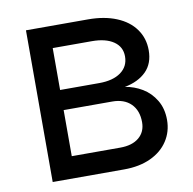

<svg xmlns="http://www.w3.org/2000/svg" viewBox="-65 -596 664 661"><g transform="rotate(-10 267.0 -265.0)"><path d="M67.4 -530.3H284.2Q341.3 -530.3 383.5 -512.9Q425.8 -495.6 448.7 -463.6Q471.7 -431.6 471.7 -389.6Q471.7 -343.3 444.3 -315.9Q417 -288.6 369.1 -279.3Q400.9 -274.4 429 -257.6Q457 -240.7 474.6 -211.4Q492.2 -182.1 492.2 -142.6Q492.2 -101.6 470.9 -69.1Q449.7 -36.6 410.2 -18.3Q370.6 0 317.4 0H67.4ZM406.2 -149.4Q406.2 -190.4 382.6 -213.9Q358.9 -237.3 317.4 -237.3H147.5V-76.2H317.4Q358.9 -76.2 382.6 -95.9Q406.2 -115.7 406.2 -149.4ZM387.7 -382.8Q387.7 -416.5 360.1 -435.3Q332.5 -454.1 284.2 -454.1H147.5V-307.6H284.2Q332.5 -307.6 360.1 -327.6Q387.7 -347.7 387.7 -382.8Z"/></g></svg>

Font: Pretendard GOV
Style: Regular
Weight: 400
Designer: Base glyphs from Inter by Rasmus Andersson; Hangeul glyphs from Noto Sans CJK(Source Han Sans) by Jang Soo-young and Kan
Foundry: Kil Hyung-jin
Version: Version 1.309